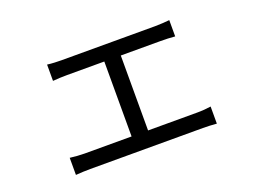

<svg xmlns="http://www.w3.org/2000/svg" viewBox="-85 -698 1170 886"><g transform="rotate(-20 500.0 -255.0)"><path d="M538 -72V-440H733C756 -440 782 -439 804 -437V-517C783 -515 758 -513 733 -513H273C257 -513 225 -514 204 -517V-437C225 -439 257 -440 273 -440H457V-72H227C205 -72 178 -74 155 -77V7C179 5 205 4 227 4H780C796 4 827 5 847 7V-77C827 -74 804 -72 780 -72Z"/></g></svg>

Font: Source Han Sans CN Regular
Style: Regular
Weight: 400
Designer: Ryoko NISHIZUKA (kana & ideographs); Paul D. Hunt (Latin, Greek & Cyrillic); Wenlong ZHANG (bopomofo); Sandoll Communica
Foundry: Adobe Systems Incorporated
Version: Version 1.004;PS 1.004;hotconv 1.0.82;makeotf.lib2.5.63406